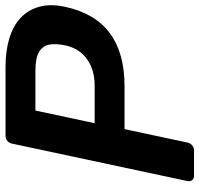

<svg xmlns="http://www.w3.org/2000/svg" viewBox="-34 -706 740 713"><g transform="rotate(-90 336.5 -350.0)"><path d="M40 0Q29 0 23.5 -7Q18 -14 20 -24L159 -675Q161 -686 169 -693Q177 -700 188 -700H444Q503 -700 549.5 -686Q596 -672 626 -644Q656 -616 667.5 -574.5Q679 -533 667 -478Q643 -367 569 -312.5Q495 -258 373 -258H213L163 -24Q161 -14 153 -7Q145 0 134 0ZM235 -369H376Q431 -369 471.5 -396.5Q512 -424 524 -478Q531 -512 527 -536.5Q523 -561 500.5 -575Q478 -589 430 -589H282Z"/></g></svg>

Font: Rubik Light Medium
Style: Italic
Weight: 500
Italic angle: -12°
Version: Version 2.104